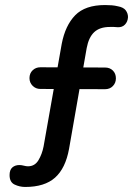

<svg xmlns="http://www.w3.org/2000/svg" viewBox="-20 -714 555 762"><path d="M80 28Q58 28 38 18.5Q18 9 18 -19Q18 -40 29 -49.5Q40 -59 57 -59Q65 -59 74.5 -56.5Q84 -54 91 -54Q118 -54 132.5 -78Q147 -102 153 -133L225 -540Q239 -613 278.5 -653.5Q318 -694 397 -694Q411 -694 423.5 -693Q436 -692 448 -689Q470 -685 479 -673Q488 -661 488 -646Q487 -628 476 -616.5Q465 -605 447 -606Q440 -607 432 -607Q424 -607 416 -607Q376 -607 354 -586.5Q332 -566 324 -523L254 -123Q240 -46 198.5 -9Q157 28 80 28ZM140 -361Q122 -361 109.5 -373.5Q97 -386 97 -404Q97 -423 109.5 -435Q122 -447 140 -447L397 -446Q416 -446 428 -434Q440 -422 440 -403Q440 -385 428 -372.5Q416 -360 397 -360Z"/></svg>

Font: Quicksand SemiBold
Style: Regular
Weight: 600
Designer: Andrew Paglinawan
Foundry: Andrew Paglinawan
Version: Version 3.004